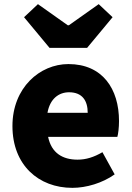

<svg xmlns="http://www.w3.org/2000/svg" viewBox="-20 -892 636 926"><path d="M329 14C396 14 474 -9 533 -51L474 -158C433 -134 395 -122 354 -122C282 -122 228 -154 212 -232H546C550 -245 554 -277 554 -308C554 -464 474 -583 310 -583C172 -583 40 -469 40 -284C40 -96 166 14 329 14ZM209 -348C221 -416 264 -447 313 -447C378 -447 403 -405 403 -348ZM219 -661H400L523 -809L456 -872L312 -770H307L163 -872L96 -809Z"/></svg>

Font: Noto Sans CJK Black
Style: Bold
Weight: 900
Designer: Ryoko NISHIZUKA (kana & ideographs); Paul D. Hunt (Latin, Greek & Cyrillic); Wenlong ZHANG (bopomofo); Sandoll Communica
Foundry: Adobe Systems Incorporated
Version: Version 1.000;PS 1;hotconv 1.0.78;makeotf.lib2.5.61930